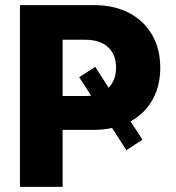

<svg xmlns="http://www.w3.org/2000/svg" viewBox="-20 -727 686 747"><path d="M402.8 -385.7Q431.6 -415.5 431.6 -463.9Q431.6 -514.6 400.4 -543.5Q369.1 -572.3 311.5 -572.3H223.6V-353.5H311.5Q323.7 -353.5 334.5 -355L288.1 -426.8L350.6 -466.8ZM57.6 -707H346.7Q424.8 -707 482.9 -676.3Q541 -645.5 572.3 -590.6Q603.5 -535.6 603.5 -463.9Q603.5 -393.1 573.5 -339.1Q543.5 -285.2 487.8 -254.9L534.2 -183.6L471.7 -142.6L416 -229Q381.8 -221.7 341.8 -221.7H223.6V0H57.6Z"/></svg>

Font: Pretendard JP ExtraBold
Style: Regular
Weight: 800
Designer: Base glyphs from Inter by Rasmus Andersson; Hangeul glyphs from Noto Sans CJK(Source Han Sans) by Jang Soo-young and Kan
Foundry: Kil Hyung-jin
Version: Version 1.309